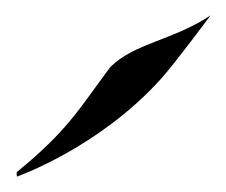

<svg xmlns="http://www.w3.org/2000/svg" viewBox="-20 -841 293 249"><path d="M253 -821C205 -789 154 -785 123 -754C82 -699 68 -672 2 -618C1 -617 2 -612 2 -612C2 -612 108 -649 189 -739C207 -759 253 -821 253 -821Z"/></svg>

Font: Quintessential
Style: Regular
Weight: 400
Designer: Astigmatic (AOETI)
Foundry: Astigmatic (AOETI)
Version: Version 1.000